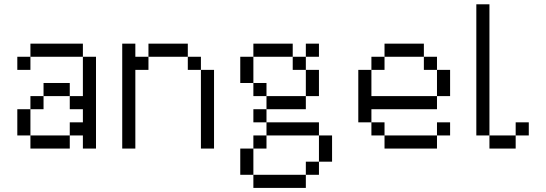

<svg xmlns="http://www.w3.org/2000/svg" viewBox="-20 -708 2602 915"><path d="M62.5 -437.5H125V-375H62.5ZM62.5 -187.5H125V-62.5H62.5ZM125 -62.5H312.5V0H125ZM125 -250H187.5V-187.5H125ZM125 -500H375V-437.5H125ZM187.5 -312.5H312.5V-250H187.5ZM312.5 -125H375V-187.5H312.5V-250H375V-437.5H437.5V0H375V-62.5H312.5Z M625 -500V-437.5H687.5V-375H625V0H562.5V-500ZM687.5 -500H875V-437.5H687.5ZM875 -437.5H937.5V-375H875ZM937.5 -375H1000V0H937.5Z M1187.5 -500H1375V-437.5H1187.5ZM1125 0H1187.5V125H1125ZM1125 -437.5H1187.5V-312.5H1125ZM1187.5 125H1437.5V187.5H1187.5ZM1187.5 -62.5H1250V0H1187.5ZM1187.5 -187.5H1250V-125H1187.5ZM1187.5 -312.5H1250V-250H1187.5ZM1250 -125H1500V-62.5H1250ZM1250 -250H1437.5V-187.5H1250ZM1375 -437.5H1437.5V-375H1375ZM1437.5 62.5H1500V125H1437.5ZM1437.5 -375H1500V-250H1437.5ZM1437.5 -500H1500V-437.5H1437.5ZM1500 -62.5H1562.5V62.5H1500Z M1750 -375V-250H2062.5V-187.5H1750V-125H1687.5V-375ZM1750 -125H1812.5V-62.5H1750ZM1750 -437.5H1812.5V-375H1750ZM1812.5 -62.5H2062.5V0H1812.5ZM1812.5 -500H2000V-437.5H1812.5ZM2000 -437.5H2062.5V-375H2000ZM2062.5 -125H2125V-62.5H2062.5ZM2062.5 -375H2125V-250H2062.5Z M2312.5 -687.5V-62.5H2250V-687.5ZM2312.5 -62.5H2437.5V0H2312.5ZM2437.5 -125H2500V-62.5H2437.5Z"/></svg>

Font: 寒蝉点阵体 16px
Style: Regular
Weight: 400
Designer: Designed by Warren2060
Foundry: ChillType
Version: Version 1.000